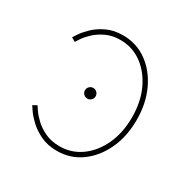

<svg xmlns="http://www.w3.org/2000/svg" viewBox="-132 -677 799 809"><g transform="rotate(30 267.5 -273.0)"><path d="M245.6 -247.1Q234.9 -247.1 227.3 -254.6Q219.7 -262.2 219.7 -272.9Q219.7 -283.7 227.3 -291.3Q234.9 -298.8 245.6 -298.8Q256.3 -298.8 263.9 -291.3Q271.5 -283.7 271.5 -272.9Q271.5 -262.2 263.9 -254.6Q256.3 -247.1 245.6 -247.1ZM244.6 7.8Q199.2 7.8 165 -8.5Q130.9 -24.9 107.9 -46.6Q85 -68.4 72.8 -86.2Q60.5 -104 58.6 -107.4L78.1 -118.2Q80.1 -115.2 91.1 -98.9Q102.1 -82.5 122.6 -63Q143.1 -43.5 173.6 -29.1Q204.1 -14.6 244.6 -14.6Q302.2 -14.6 348.4 -47.9Q394.5 -81.1 421.6 -139.4Q448.7 -197.8 448.7 -272.9Q448.7 -348.1 421.6 -406.2Q394.5 -464.4 348.4 -497.8Q302.2 -531.2 244.6 -531.2Q204.6 -531.2 174.6 -516.8Q144.5 -502.4 124.3 -483.2Q104 -463.9 93.3 -447.5Q82.5 -431.2 80.6 -427.7L61 -439Q63 -442.4 75 -460.2Q86.9 -478 109.4 -499.8Q131.8 -521.5 165.5 -537.6Q199.2 -553.7 244.6 -553.7Q309.1 -553.7 360.4 -517.1Q411.6 -480.5 441.4 -417Q471.2 -353.5 471.2 -272.9Q471.2 -192.4 441.4 -128.9Q411.6 -65.4 360.4 -28.8Q309.1 7.8 244.6 7.8Z"/></g></svg>

Font: Inter Thin
Style: Regular
Weight: 250
Designer: Rasmus Andersson
Foundry: rsms
Version: Version 4.001;git-66647c0bb